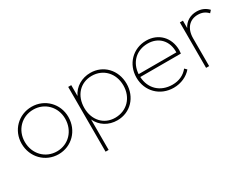

<svg xmlns="http://www.w3.org/2000/svg" viewBox="-53 -979 2211 1684"><g transform="rotate(-30 1053.0 -137.0)"><path d="M287 10C419 10 523 -94 523 -232C523 -366 419 -470 287 -470C153 -470 50 -366 50 -232C50 -96 153 10 287 10ZM82 -232C82 -351 170 -441 287 -441C403 -441 491 -351 491 -233C491 -110 403 -19 287 -19C170 -19 82 -110 82 -232Z M882 10C1014 10 1111 -93 1111 -229C1111 -367 1013 -470 882 -470C796 -470 719 -426 684 -350V-460H653V196H684V-112C719 -36 793 10 882 10ZM683 -229C683 -354 763 -441 879 -441C995 -441 1079 -353 1079 -230C1079 -107 995 -19 876 -19C762 -19 683 -106 683 -229Z M1453 10C1527 10 1594 -21 1635 -70L1614 -91C1576 -43 1521 -19 1457 -19C1334 -19 1250 -99 1244 -219H1655C1657 -236 1658 -248 1658 -253C1658 -381 1570 -470 1447 -470C1312 -470 1212 -366 1212 -231C1212 -93 1314 10 1453 10ZM1244 -248C1251 -363 1331 -441 1446 -441C1558 -441 1630 -361 1626 -248Z M1784 0H1815V-281C1815 -382 1871 -440 1952 -440C1994 -440 2026 -427 2054 -397L2075 -420C2042 -455 2002 -470 1957 -470C1895 -470 1842 -440 1815 -385V-460H1784Z"/></g></svg>

Font: MV Cash Thin
Style: Regular
Weight: 100
Designer: Rodrigo Fuenzalida
Foundry: fragTYPE
Version: Version 1.100;Glyphs 3.1.2 (3151)